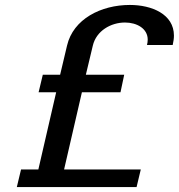

<svg xmlns="http://www.w3.org/2000/svg" viewBox="-20 -756 723 776"><path d="M251 -572 223 -454H153L136 -383H207L135 -71H65L48 0H532L549 -71H239L311 -383H467L482 -454H327L355 -571C369 -632 429 -665 485 -665C534 -665 577 -640 577 -596C577 -589 576 -581 574 -574H678C681 -588 683 -600 683 -612C683 -699 593 -736 505 -736C388 -736 276 -679 251 -572Z"/></svg>

Font: Perun Medium Italic
Style: Regular
Weight: 500
Italic angle: -12°
Foundry: Copyright (c) Stefan Peev, Context Ltd, 2016
Version: Version 1.026